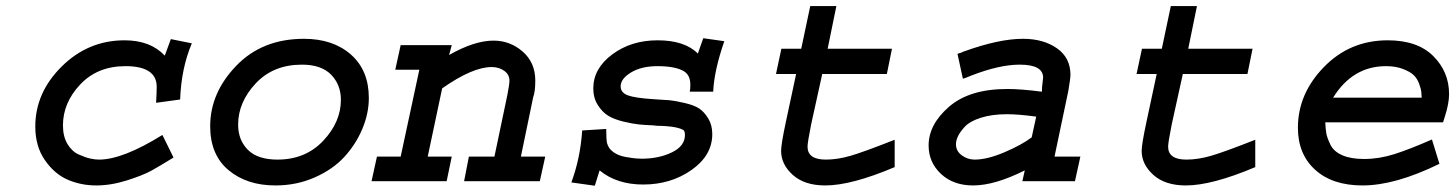

<svg xmlns="http://www.w3.org/2000/svg" viewBox="-20 -589 4729 624"><path d="M535.2 -461.9 603.5 -448.2Q569.3 -368.2 565.4 -265.6L487.3 -254.9Q489.3 -291 489.3 -306.6Q489.3 -374 387.7 -374Q296.9 -374 240.7 -314.5Q184.6 -254.9 184.6 -181.6Q184.6 -145.5 199.2 -121.1Q213.9 -96.7 235.8 -86.9Q257.8 -77.1 273.4 -73.7Q289.1 -70.3 301.8 -70.3Q378.9 -70.3 507.8 -150.4L543.9 -77.1Q500 -49.8 472.7 -34.7Q445.3 -19.5 393.1 -2.9Q340.8 13.7 293 13.7Q243.2 13.7 200.2 -4.9Q157.2 -23.4 126 -68.4Q94.7 -113.3 94.7 -177.7Q94.7 -288.1 180.7 -373Q266.6 -458 384.8 -458Q468.8 -458 515.6 -408.2Z M967.8 -462.9Q1062.5 -462.9 1120.6 -411.6Q1178.7 -360.4 1178.7 -270.5Q1178.7 -220.7 1157.7 -170.4Q1136.7 -120.1 1099.1 -79.1Q1061.5 -38.1 1002.4 -12.2Q943.4 13.7 875 13.7Q782.2 13.7 722.7 -36.1Q663.1 -85.9 663.1 -178.7Q663.1 -287.1 747.6 -375Q832 -462.9 967.8 -462.9ZM960.9 -378.9Q868.2 -378.9 811 -317.9Q753.9 -256.8 753.9 -183.6Q753.9 -133.8 785.6 -102.1Q817.4 -70.3 881.8 -70.3Q972.7 -70.3 1030.3 -131.3Q1087.9 -192.4 1087.9 -264.6Q1087.9 -313.5 1056.2 -346.2Q1024.4 -378.9 960.9 -378.9Z M1282.2 -442.4H1448.2L1439.5 -410.2Q1521.5 -457 1584 -457Q1637.7 -457 1678.7 -421.4Q1719.7 -385.7 1719.7 -327.1Q1719.7 -291 1712.9 -273.4L1672.9 -80.1H1752L1734.4 0H1488.3L1503.9 -80.1H1586.9L1628.9 -280.3Q1635.7 -314.5 1635.7 -327.1Q1635.7 -346.7 1618.7 -358.9Q1601.6 -371.1 1578.1 -371.1Q1515.6 -371.1 1417 -301.8L1370.1 -80.1H1448.2L1431.6 0H1187.5L1205.1 -80.1H1282.2L1342.8 -362.3H1264.6Z M2265.6 -464.8 2334 -455.1Q2300.8 -359.4 2297.9 -291H2221.7Q2223.6 -298.8 2223.6 -313.5Q2223.6 -345.7 2201.2 -358.4Q2172.9 -374 2117.2 -374Q2064.5 -374 2030.8 -353.5Q1997.1 -333 1997.1 -308.6Q1997.1 -288.1 2020 -279.3Q2043 -270.5 2104.5 -266.6Q2139.6 -264.6 2156.2 -263.2Q2172.9 -261.7 2204.6 -254.4Q2236.3 -247.1 2252.4 -236.3Q2268.6 -225.6 2281.7 -204.1Q2294.9 -182.6 2294.9 -153.3Q2294.9 -84 2227.5 -36.6Q2160.2 10.7 2070.3 10.7Q1984.4 10.7 1928.7 -35.2L1913.1 14.6L1836.9 3.9Q1866.2 -75.2 1872.1 -165L1950.2 -169.9Q1950.2 -133.8 1953.1 -123Q1958 -105.5 1974.1 -94.2Q1990.2 -83 2012.2 -79.1Q2034.2 -75.2 2045.4 -74.2Q2056.6 -73.2 2065.4 -73.2Q2121.1 -73.2 2163.6 -93.8Q2206.1 -114.3 2206.1 -150.4Q2206.1 -159.2 2203.6 -163.6Q2201.2 -168 2184.6 -172.9Q2168 -177.7 2134.8 -179.7Q2112.3 -179.7 2102.5 -181.6Q2075.2 -182.6 2056.2 -184.6Q2037.1 -186.5 2006.3 -193.8Q1975.6 -201.2 1956.5 -212.9Q1937.5 -224.6 1922.9 -247.6Q1908.2 -270.5 1908.2 -301.8Q1908.2 -366.2 1969.7 -412.1Q2031.2 -458 2117.2 -458Q2205.1 -458 2248 -415Z M2613.3 -569.3H2698.2L2669.9 -430.7H2878.9L2862.3 -348.6H2652.3L2616.2 -184.6Q2604.5 -126 2604.5 -112.3Q2604.5 -70.3 2664.1 -70.3Q2701.2 -70.3 2743.7 -82.5Q2786.1 -94.7 2887.7 -134.8V-45.9Q2747.1 13.7 2662.1 13.7Q2594.7 13.7 2556.6 -20.5Q2518.6 -54.7 2518.6 -98.6Q2518.6 -120.1 2534.2 -193.4L2567.4 -348.6H2502L2519.5 -430.7H2584Z M3452.1 -293.9 3407.2 -80.1H3491.2L3473.6 0H3302.7L3310.5 -35.2Q3212.9 13.7 3142.6 13.7Q3078.1 13.7 3038.1 -23.9Q2998 -61.5 2998 -116.2Q2998 -184.6 3064.5 -242.2Q3130.9 -299.8 3253.9 -299.8Q3297.9 -299.8 3366.2 -291Q3366.2 -306.6 3368.2 -319.3Q3370.1 -335 3370.1 -336.9Q3370.1 -378.9 3293.9 -378.9Q3228.5 -378.9 3137.7 -343.8Q3127.9 -339.8 3120.6 -336.9Q3113.3 -334 3109.4 -333L3091.8 -414.1Q3095.7 -415 3099.6 -416.5Q3103.5 -418 3106.4 -418.9Q3111.3 -421.9 3113.3 -421.9Q3226.6 -462.9 3304.7 -462.9Q3371.1 -462.9 3415 -432.1Q3459 -401.4 3459 -345.7Q3459 -335 3452.1 -293.9ZM3333 -142.6 3347.7 -210Q3289.1 -217.8 3252.9 -217.8Q3204.1 -217.8 3168.5 -206.5Q3132.8 -195.3 3116.7 -178.2Q3100.6 -161.1 3093.8 -147Q3086.9 -132.8 3086.9 -120.1Q3086.9 -97.7 3106 -84Q3125 -70.3 3147.5 -70.3Q3188.5 -70.3 3244.6 -94.2Q3300.8 -118.2 3333 -142.6Z M3785.2 -569.3H3870.1L3841.8 -430.7H4050.8L4034.2 -348.6H3824.2L3788.1 -184.6Q3776.4 -126 3776.4 -112.3Q3776.4 -70.3 3835.9 -70.3Q3873 -70.3 3915.5 -82.5Q3958 -94.7 4059.6 -134.8V-45.9Q3918.9 13.7 3834 13.7Q3766.6 13.7 3728.5 -20.5Q3690.4 -54.7 3690.4 -98.6Q3690.4 -120.1 3706.1 -193.4L3739.3 -348.6H3673.8L3691.4 -430.7H3755.9Z M4633.8 -135.7 4658.2 -56.6Q4514.6 13.7 4408.2 13.7Q4310.5 13.7 4254.4 -37.1Q4198.2 -87.9 4198.2 -173.8Q4198.2 -284.2 4282.7 -371.1Q4367.2 -458 4490.2 -458Q4586.9 -458 4638.2 -406.7Q4689.5 -355.5 4689.5 -283.2Q4689.5 -252.9 4675.8 -210L4669.9 -191.4H4287.1Q4288.1 -169.9 4290.5 -155.8Q4293 -141.6 4303.7 -119.1Q4314.5 -96.7 4342.3 -84.5Q4370.1 -72.3 4413.1 -72.3Q4461.9 -72.3 4511.2 -87.9Q4560.5 -103.5 4633.8 -135.7ZM4312.5 -271.5H4600.6Q4599.6 -284.2 4599.1 -291.5Q4598.6 -298.8 4592.3 -316.4Q4585.9 -334 4574.7 -344.7Q4563.5 -355.5 4540 -364.7Q4516.6 -374 4484.4 -374Q4376 -374 4312.5 -271.5Z"/></svg>

Font: Thabit-Bold-Oblique
Style: Bold Oblique
Weight: 700
Designer: Regenerated by Nadim Shaikli
Foundry: MAK Alagha
Version: 0.01